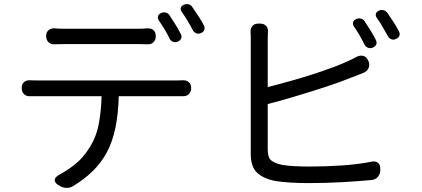

<svg xmlns="http://www.w3.org/2000/svg" viewBox="-20 -864 2040 928"><path d="M203 -690Q203 -708 214.5 -718Q226 -728 244 -727Q254 -726 265.5 -725.5Q277 -725 294 -725Q311 -725 346 -725Q381 -725 424.5 -725Q468 -725 511 -725Q554 -725 589 -725Q624 -725 640 -725Q654 -725 668 -725.5Q682 -726 692 -727Q711 -728 722 -718Q733 -708 733 -689Q733 -671 722 -660Q711 -649 692 -650Q682 -650 668 -650.5Q654 -651 640 -651Q624 -651 589.5 -651Q555 -651 511.5 -651Q468 -651 425 -651Q382 -651 347 -651Q312 -651 295 -651Q276 -651 264.5 -650.5Q253 -650 244 -650Q226 -649 214.5 -660Q203 -671 203 -690ZM759 -801Q770 -806 782 -803Q794 -800 800 -789Q814 -768 828 -745.5Q842 -723 853 -701Q860 -690 856 -679Q852 -668 839 -663Q828 -658 816.5 -662Q805 -666 800 -677Q789 -700 775 -723Q761 -746 747 -766Q741 -777 744 -786.5Q747 -796 759 -801ZM869 -841Q880 -846 892 -843Q904 -840 910 -829Q925 -807 940 -784.5Q955 -762 965 -742Q971 -731 967.5 -720Q964 -709 951 -704Q940 -699 929 -703Q918 -707 912 -718Q900 -741 886 -764.5Q872 -788 858 -807Q851 -817 854 -826.5Q857 -836 869 -841ZM85 -439Q85 -457 96 -467Q107 -477 125 -476Q136 -476 142 -475.5Q148 -475 171 -475Q183 -475 222 -475Q261 -475 316.5 -475Q372 -475 436 -475Q500 -475 564 -475Q628 -475 683.5 -475Q739 -475 777 -475Q815 -475 826 -475Q839 -475 847.5 -475.5Q856 -476 863 -476Q881 -477 892.5 -467Q904 -457 904 -438Q904 -420 892.5 -409Q881 -398 863 -399Q854 -399 849 -399Q844 -399 826 -399H554Q552 -318 538.5 -249.5Q525 -181 495 -125Q468 -76 427.5 -36.5Q387 3 334 35Q319 45 299 44Q279 43 264 31L258 28Q229 5 262 -17Q309 -42 346.5 -73Q384 -104 413 -151Q446 -203 457.5 -265.5Q469 -328 471 -399H171Q154 -399 144.5 -399Q135 -399 125 -399Q107 -398 96 -409Q85 -420 85 -439Z M1702 -772Q1713 -777 1725 -774Q1737 -771 1743 -760Q1757 -739 1771 -716.5Q1785 -694 1796 -672Q1809 -647 1782 -634Q1771 -629 1759.5 -633Q1748 -637 1742 -648Q1731 -671 1717.5 -694Q1704 -717 1690 -737Q1684 -748 1687 -757.5Q1690 -767 1702 -772ZM1812 -813Q1823 -818 1834.5 -814.5Q1846 -811 1853 -801Q1868 -779 1883 -756Q1898 -733 1908 -713Q1914 -702 1910.5 -691.5Q1907 -681 1894 -676Q1883 -670 1872 -674Q1861 -678 1855 -689Q1842 -712 1828.5 -735.5Q1815 -759 1801 -778Q1787 -800 1812 -813ZM1237 -750Q1256 -750 1266.5 -738.5Q1277 -727 1275 -708Q1275 -702 1274.5 -693Q1274 -684 1274 -669V-443Q1333 -458 1401.5 -477.5Q1470 -497 1536 -519.5Q1602 -542 1654 -565Q1669 -572 1683 -578.5Q1697 -585 1705 -590Q1722 -598 1737 -593.5Q1752 -589 1759 -572L1761 -569Q1768 -552 1762 -536.5Q1756 -521 1739 -513Q1725 -508 1715.5 -503.5Q1706 -499 1683 -491Q1627 -468 1555 -444.5Q1483 -421 1409.5 -399Q1336 -377 1274 -361V-141Q1274 -103 1290.5 -89Q1307 -75 1344 -67Q1367 -63 1403 -61Q1439 -59 1476 -59Q1556 -59 1635 -64.5Q1714 -70 1778 -83Q1796 -86 1807 -77Q1818 -68 1818 -49V-41Q1818 -23 1806.5 -9.5Q1795 4 1777 6Q1713 12 1633.5 16.5Q1554 21 1472 21Q1428 21 1385.5 18.5Q1343 16 1312 11Q1254 0 1223 -29Q1192 -58 1192 -119Q1192 -143 1192 -189Q1192 -235 1192 -292.5Q1192 -350 1192 -410.5Q1192 -471 1192 -525Q1192 -579 1192 -617.5Q1192 -656 1192 -669Q1192 -687 1192 -692.5Q1192 -698 1191 -708Q1190 -727 1200 -738.5Q1210 -750 1229 -750Z"/></svg>

Font: Chiron GoRound TC
Style: Regular
Weight: 400
Designer: Ryoko NISHIZUKA 西塚涼子 (kana, bopomofo & ideographs); Paul D. Hunt (Latin, Greek & Cyrillic); Sandoll Communications 산돌커뮤니
Foundry: Adobe
Version: Version 1.000;hotconv 1.1.1;makeotfexe 2.6.0